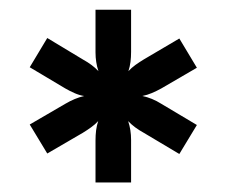

<svg xmlns="http://www.w3.org/2000/svg" viewBox="-20 -782 465 394"><path d="M311 -600.5Q301 -595 291.5 -591Q282 -587 272 -585Q292 -581 311 -569L384 -525.5L348 -466L275 -509.5Q255 -520.5 243 -533.5Q249 -515.5 249 -495V-407.5H176V-494Q176 -504.5 177.2 -514.5Q178.5 -524.5 181.5 -533.5Q175 -526.5 167 -520.8Q159 -515 150 -509.5L77 -467L41 -526.5L114 -569Q133.5 -580.5 152.5 -585Q143 -586.5 133.2 -590.8Q123.5 -595 114 -600.5L41 -644L77 -704L150 -660Q170 -649 182 -636Q176 -654 176 -674.5V-762H249V-675.5Q249 -665 247.8 -655Q246.5 -645 243.5 -636Q250 -643 258 -648.8Q266 -654.5 275 -660L348 -703L384 -643Z"/></svg>

Font: Lato
Style: Regular
Weight: 900
Designer: Lukasz Dziedzic with Adam Twardoch and Botio Nikoltchev
Foundry: tyPoland Lukasz Dziedzic
Version: Version 2.010; 2014-09-01; http://www.latofonts.com/; ttfaut